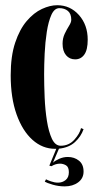

<svg xmlns="http://www.w3.org/2000/svg" viewBox="-20 -546 366 718"><path d="M186 10.5Q139 10.5 101.5 -23Q64 -56.5 42 -118.2Q20 -180 20 -264.5Q20 -336.5 36.8 -386.5Q53.5 -436.5 80 -467.5Q106.5 -498.5 136.8 -512.5Q167 -526.5 194 -526.5Q242.5 -526.5 275.2 -489.8Q308 -453 308 -397.5Q308 -359.5 295.2 -341.8Q282.5 -324 261 -324Q240 -324 227 -339.5Q214 -355 214 -382.5Q214 -403 222 -419.8Q230 -436.5 238.2 -449.5Q246.5 -462.5 246.5 -472Q246.5 -494.5 234 -505Q221.5 -515.5 202 -515.5Q183.5 -515.5 172.2 -490.5Q161 -465.5 155 -426.8Q149 -388 147 -345.5Q145 -303 145 -268Q145 -227.5 147 -181.2Q149 -135 155.5 -94Q162 -53 174.2 -27Q186.5 -1 207 -1Q238 -1 258.2 -23.8Q278.5 -46.5 283 -67L292.5 -63Q283 -35.5 260.5 -14.8Q238 6 200.5 10L178 62.5Q185.5 55 201.2 48Q217 41 233.5 41Q258 41 275.2 54.8Q292.5 68.5 292.5 95.5Q292.5 121 272.2 136Q252 151 222 151Q198.5 151 176.8 144.5Q155 138 147.5 133.5L152 124.5Q157 127.5 170.5 132.2Q184 137 197 137Q213.5 137 225.5 127.2Q237.5 117.5 237.5 98Q237.5 78.5 226.8 72.2Q216 66 204.5 66Q188 66 172.5 75.5L164.5 73.5L190.5 10.5Q188.5 10.5 186 10.5Z"/></svg>

Font: Imbue 100pt
Style: Bold
Weight: 700
Designer: Tyler Finck
Foundry: Etcetera Type Company
Version: Version 1.102; ttfautohint (v1.8.3)